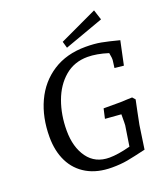

<svg xmlns="http://www.w3.org/2000/svg" viewBox="-163 -1022 1007 1152"><g transform="rotate(-20 340.5 -446.5)"><path d="M62 -285Q62 -410 107.5 -508.5Q153 -607 240.5 -663.5Q328 -720 450 -720Q506 -720 548.5 -712Q591 -704 660 -686L628 -535L570 -541L576 -587Q578 -601 571 -636Q498 -659 440 -659Q355 -659 294.5 -607.5Q234 -556 203 -471Q172 -386 172 -286Q172 -180 220.5 -113Q269 -46 359 -46Q413 -46 493 -67L513 -196Q514 -203 514 -266L412 -274L426 -336H534L579 -338L609 -339L625 -321L610 -249L594 -169L572 -19Q496 -1 452.5 7Q409 15 353 15Q260 15 194.5 -22.5Q129 -60 95.5 -127.5Q62 -195 62 -285ZM332 -795 573 -908 594 -843 344 -753Z"/></g></svg>

Font: Andada Pro Medium
Style: Italic
Weight: 500
Italic angle: -7°
Designer: Carolina Giovagnoli
Foundry: Huerta Tipografica
Version: Version 3.005; ttfautohint (v1.8.4)